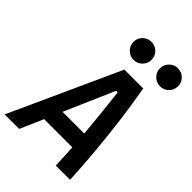

<svg xmlns="http://www.w3.org/2000/svg" viewBox="-293 -1035 1145 1145"><g transform="rotate(45 279.0 -462.5)"><path d="M-28.3 0 287.6 -693.8H446.8Q465.8 -587.4 481.4 -466.8Q497.1 -346.2 507.8 -225.8Q518.6 -105.5 523.4 0H402.8Q401.9 -33.7 400.1 -70.8Q398.4 -107.9 396 -146.5H158.2L94.2 0ZM205.1 -254.9H387.7Q380.9 -337.4 372.3 -418.7Q363.8 -500 355.5 -569.8H342.3ZM285.2 -773.4Q253.9 -773.4 231.4 -795.7Q209 -817.9 209 -849.6Q209 -881.3 231.4 -903.3Q253.9 -925.3 285.2 -925.3Q316.9 -925.3 339.1 -903.3Q361.3 -881.3 361.3 -849.6Q361.3 -817.9 339.1 -795.7Q316.9 -773.4 285.2 -773.4ZM508.3 -773.4Q477.1 -773.4 454.6 -795.7Q432.1 -817.9 432.1 -849.6Q432.1 -881.3 454.6 -903.3Q477.1 -925.3 508.3 -925.3Q540 -925.3 562.3 -903.3Q584.5 -881.3 584.5 -849.6Q584.5 -817.9 562.3 -795.7Q540 -773.4 508.3 -773.4Z"/></g></svg>

Font: CaskaydiaCove NFP SemiBold
Style: Italic
Weight: 600
Italic angle: -10°
Designer: Aaron Bell
Foundry: Saja Typeworks
Version: Version 2111.001; VTT 6.35;Nerd Fonts 3.1.1